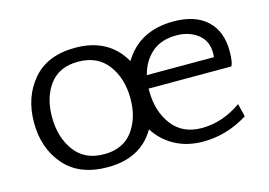

<svg xmlns="http://www.w3.org/2000/svg" viewBox="-72 -608 1056 755"><g transform="rotate(-15 456.0 -230.5)"><path d="M680 -474Q768 -474 816 -429.5Q864 -385 864 -304Q864 -260 855 -244H518V-234Q518 -152 560 -96Q602 -40 681 -40Q765 -40 842 -94L855 -41Q769 13 673 13Q607 13 557 -14.5Q507 -42 478 -89Q419 13 284 13Q169 13 108.5 -56.5Q48 -126 48 -231Q48 -335 107.5 -404.5Q167 -474 280 -474Q416 -474 477 -367Q541 -474 680 -474ZM283 -40Q360 -40 399.5 -92.5Q439 -145 439 -225Q439 -307 397.5 -362.5Q356 -418 277 -418Q200 -418 161 -366Q122 -314 122 -234Q122 -152 163 -96Q204 -40 283 -40ZM677 -418Q615 -418 577 -385Q539 -352 525 -297H798Q799 -303 799 -315Q799 -364 763.5 -391Q728 -418 677 -418Z"/></g></svg>

Font: Quattrocento Sans
Style: Regular
Weight: 400
Designer: Pablo Impallari
Foundry: Pablo Impallari, Igino Marini, Brenda Gallo
Version: Version 2.000